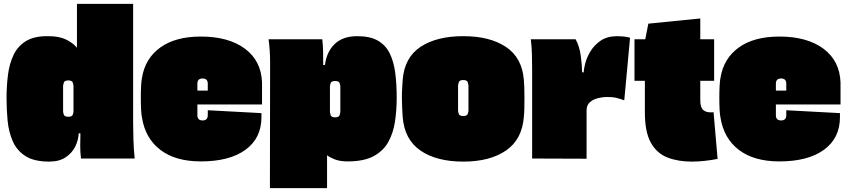

<svg xmlns="http://www.w3.org/2000/svg" viewBox="-20 -824 4405 998"><path d="M672 -187Q672 -146 673.5 -98Q675 -50 680 0H401Q397 -33 397 -65.5Q397 -98 398 -131H389Q388 -97 371.5 -63Q355 -29 321.5 -6.5Q288 16 236 16Q157 16 112 -13Q67 -42 46 -90.5Q25 -139 19.5 -197Q14 -255 14 -313Q14 -377 21.5 -435.5Q29 -494 51 -539.5Q73 -585 116 -611Q159 -637 230 -636Q288 -636 323.5 -618.5Q359 -601 380 -576V-804H672ZM362 -244V-379Q362 -382 358.5 -394Q355 -406 335 -406Q315 -406 311.5 -394Q308 -382 308 -379V-244Q308 -240 311.5 -228.5Q315 -217 335 -217Q355 -217 358.5 -228.5Q362 -240 362 -244Z M1024 -634Q1168 -634 1253 -571Q1338 -508 1342 -395V-281H1006V-225Q1006 -198 1033 -198Q1060 -198 1060 -225V-251L1339 -236V-215Q1339 -106 1256 -45.5Q1173 15 1024 15Q892 15 813.5 -45Q735 -105 718 -213Q715 -226 713.5 -253Q712 -280 712 -316Q712 -351 713.5 -378.5Q715 -406 718 -419Q734 -520 813 -577Q892 -634 1024 -634ZM1006 -389V-353H1060V-389Q1060 -416 1033 -416Q1006 -416 1006 -389Z M1376 -620H1655Q1659 -591 1659.5 -553Q1660 -515 1660 -486H1669Q1678 -556 1720.5 -596Q1763 -636 1837 -636Q1904 -636 1944.5 -612.5Q1985 -589 2006 -546Q2027 -503 2034.5 -444.5Q2042 -386 2042 -316Q2042 -251 2033 -191.5Q2024 -132 1998 -85.5Q1972 -39 1921.5 -12Q1871 15 1787 15Q1746 15 1719 4Q1692 -7 1680 -17V154H1383L1384 -501Q1384 -531 1382 -561Q1380 -591 1376 -620ZM1749 -241V-376Q1749 -380 1745.5 -391.5Q1742 -403 1722 -403Q1702 -403 1698.5 -391.5Q1695 -380 1695 -376V-241Q1695 -238 1698.5 -226Q1702 -214 1722 -214Q1742 -214 1745.5 -226Q1749 -238 1749 -241Z M2703 -217Q2694 -99 2610 -41.5Q2526 16 2388 16Q2249 16 2165.5 -41.5Q2082 -99 2073 -217Q2072 -234 2070.5 -260.5Q2069 -287 2069 -315Q2069 -344 2070.5 -367Q2072 -390 2073 -408Q2082 -525 2166 -580.5Q2250 -636 2388 -636Q2526 -636 2610 -580Q2694 -524 2703 -408Q2706 -374 2706 -319Q2706 -290 2705.5 -262.5Q2705 -235 2703 -217ZM2415 -248V-381Q2415 -384 2411.5 -396Q2408 -408 2388 -408Q2368 -408 2364.5 -396Q2361 -384 2361 -381V-248Q2361 -244 2364.5 -232.5Q2368 -221 2388 -221Q2408 -221 2411.5 -232.5Q2415 -244 2415 -248Z M3189 -636Q3201 -636 3218.5 -634.5Q3236 -633 3255 -628L3225 -304L3223 -303Q3208 -309 3187 -314.5Q3166 -320 3136 -320Q3114 -320 3089 -314Q3064 -308 3046.5 -293Q3029 -278 3029 -250V1L2746 0V-464Q2746 -499 2745 -539.5Q2744 -580 2739 -620H2972Q2992 -583 2998.5 -536Q3005 -489 3006 -448H3014Q3014 -462 3021.5 -492.5Q3029 -523 3048.5 -556Q3068 -589 3102 -612.5Q3136 -636 3189 -636Z M3689 -241 3710 2Q3674 9 3640 12.5Q3606 16 3575 16Q3504 16 3449 -5.5Q3394 -27 3363 -82.5Q3332 -138 3332 -239V-404H3278V-620H3334L3350 -701L3620 -728V-620H3692V-404H3620V-304Q3620 -267 3634 -253.5Q3648 -240 3673 -240Q3676 -240 3680.5 -240Q3685 -240 3689 -241Z M4031 -634Q4175 -634 4260 -571Q4345 -508 4349 -395V-281H4013V-225Q4013 -198 4040 -198Q4067 -198 4067 -225V-251L4346 -236V-215Q4346 -106 4263 -45.5Q4180 15 4031 15Q3899 15 3820.5 -45Q3742 -105 3725 -213Q3722 -226 3720.5 -253Q3719 -280 3719 -316Q3719 -351 3720.5 -378.5Q3722 -406 3725 -419Q3741 -520 3820 -577Q3899 -634 4031 -634ZM4013 -389V-353H4067V-389Q4067 -416 4040 -416Q4013 -416 4013 -389Z"/></svg>

Font: Gasoek One
Style: Regular
Weight: 400
Designer: Jiashuo Zhang
Foundry: JAMO
Version: Version 1.000; ttfautohint (v1.8.4.7-5d5b);gftools[0.9.29]